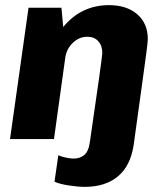

<svg xmlns="http://www.w3.org/2000/svg" viewBox="-20 -541 637 747"><path d="M91 -511H219L226 -436Q296 -521 404 -521Q473 -521 514 -485.5Q555 -450 555 -389Q555 -379 550 -340Q545 -301 533 -215Q508 -35 500 23Q488 104 439 145Q390 186 310 186Q283 186 247.5 180.5Q212 175 192 166L207 63Q217 68 235.5 72Q254 76 266 76Q291 76 308 62Q325 48 330 9Q378 -318 378 -335Q378 -363 362.5 -380.5Q347 -398 320 -398Q288 -398 263.5 -374.5Q239 -351 234 -317L190 0H19Z"/></svg>

Font: Chivo ExtraBold Italic
Style: Regular
Weight: 800
Italic angle: -8.05°
Designer: Hector Gatti
Foundry: Omnibus-Type
Version: Version 1.007